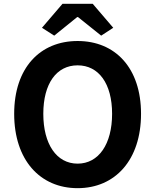

<svg xmlns="http://www.w3.org/2000/svg" viewBox="-20 -968 810 1002"><path d="M385 14C581 14 716 -133 716 -374C716 -614 581 -754 385 -754C189 -754 54 -614 54 -374C54 -133 189 14 385 14ZM385 -114C275 -114 206 -216 206 -374C206 -532 275 -627 385 -627C495 -627 565 -532 565 -374C565 -216 495 -114 385 -114ZM263 -782 383 -879H387L508 -782L571 -823L464 -948H306L199 -823Z"/></svg>

Font: Noto Sans CJK SC
Style: Bold
Weight: 700
Designer: Ryoko NISHIZUKA 西塚涼子 (kana, bopomofo & ideographs); Paul D. Hunt (Latin, Greek & Cyrillic); Sandoll Communications 산돌커뮤니
Foundry: Adobe
Version: Version 2.004;hotconv 1.0.118;makeotfexe 2.5.65603